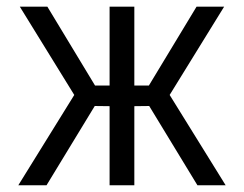

<svg xmlns="http://www.w3.org/2000/svg" viewBox="-20 -548 722 568"><path d="M647.5 0H564L421.4 -234.4L377.4 -233.9V0H304.2V-233.9L260.3 -234.4L117.7 0H34.2L199.7 -267.1L38.6 -528.3H120.1L261.2 -294.9H304.2V-528.3H377.4V-294.9H420.4L561.5 -528.3H643.1L481.9 -267.1Z"/></svg>

Font: Gidole
Style: Regular
Weight: 400
Version: Version 2.100; ttfautohint (v1.8.4.7-5d5b)